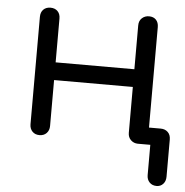

<svg xmlns="http://www.w3.org/2000/svg" viewBox="-52 -597 792 821"><g transform="rotate(5 344.5 -187.0)"><path d="M555 0Q537 0 524.5 -12Q512 -24 512 -43V-504Q512 -524 524.5 -535.5Q537 -547 555 -547Q574 -547 585 -535.5Q596 -524 596 -504V-43Q596 -24 585 -12Q574 0 555 0ZM132 0Q113 0 101.5 -12Q90 -24 90 -43V-504Q90 -524 101.5 -535.5Q113 -547 132 -547Q151 -547 162.5 -535.5Q174 -524 174 -504V-43Q174 -24 162.5 -12Q151 0 132 0ZM161 -240V-316H540V-240ZM650 173Q631 173 619.5 161Q608 149 608 130V0H553V-73H646Q665 -73 677 -61.5Q689 -50 689 -30V130Q689 149 678 161Q667 173 650 173Z"/></g></svg>

Font: Comfortaa Medium
Style: Regular
Weight: 500
Designer: Johan Aakerlund
Foundry: Johan Aakerlund
Version: Version 3.104; ttfautohint (v1.8.1.43-b0c9)